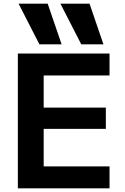

<svg xmlns="http://www.w3.org/2000/svg" viewBox="-20 -1020 676 1040"><path d="M193.4 -780 80.7 -1000H238.3L313.7 -780ZM420 -780 307.4 -1000H465L540.3 -780ZM76.7 0V-730H573.3V-611.4H216.6V-437.3H553.3V-322H216.6V-118.6H573.3V0Z"/></svg>

Font: M PLUS 1 Thin
Style: Regular
Weight: 100
Designer: Coji Morishita
Foundry: UNDERFOREST DESIGN
Version: Version 1.001